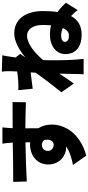

<svg xmlns="http://www.w3.org/2000/svg" viewBox="532 -1388 937 2040"><g transform="rotate(-90 1000.0 -368.5)"><path d="M416 -327C416 -372 449 -391 479 -391C501 -391 521 -382 533 -365C544 -289 511 -266 479 -266C448 -266 416 -291 416 -327ZM935 -703C883 -704 750 -702 658 -702V-713C659 -731 663 -792 666 -811H493C497 -792 501 -750 504 -712L505 -701C377 -699 202 -695 87 -696L91 -552C212 -558 358 -564 507 -566L508 -516C500 -517 492 -517 483 -517C368 -517 272 -444 272 -324C272 -196 375 -134 448 -134C454 -134 459 -134 464 -135C414 -98 346 -77 267 -61L366 80C614 13 696 -159 696 -286C696 -340 683 -389 657 -429C657 -470 657 -520 656 -567C781 -566 874 -564 933 -561Z M1642 -104C1606 -104 1575 -114 1575 -148C1575 -174 1606 -187 1642 -187C1668 -187 1695 -181 1722 -169C1704 -128 1678 -104 1642 -104ZM1409 -671C1417 -731 1425 -781 1432 -812L1258 -817C1264 -783 1263 -751 1263 -720C1263 -710 1262 -685 1260 -654C1223 -648 1187 -645 1160 -643C1119 -641 1094 -641 1062 -642L1077 -489C1130 -496 1199 -505 1250 -511L1247 -458C1188 -373 1095 -253 1039 -184L1132 -52C1159 -89 1199 -150 1237 -205C1235 -142 1234 -90 1233 -30C1233 -14 1232 27 1230 52H1394C1391 28 1387 -15 1386 -33C1379 -128 1379 -225 1379 -300C1379 -325 1380 -351 1381 -379C1456 -465 1552 -549 1640 -549C1712 -549 1754 -481 1754 -386C1754 -353 1753 -322 1750 -294C1720 -302 1688 -306 1654 -306C1524 -306 1445 -235 1445 -142C1445 -23 1532 31 1651 31C1749 31 1811 -11 1849 -82C1871 -60 1893 -37 1913 -12L1990 -136C1962 -167 1930 -198 1892 -225C1899 -272 1902 -324 1902 -379C1902 -569 1812 -685 1666 -685C1576 -685 1483 -628 1409 -567C1423 -587 1437 -609 1447 -621Z"/></g></svg>

Font: Noto Sans T Chinese Black
Style: Bold
Weight: 900
Designer: Ryoko NISHIZUKA (kana & ideographs); Paul D. Hunt (Latin, Greek & Cyrillic); Wenlong ZHANG (bopomofo); Sandoll Communica
Foundry: Adobe Systems Incorporated
Version: Version 1.000;PS 1;hotconv 1.0.78;makeotf.lib2.5.61930